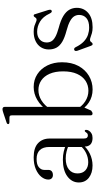

<svg xmlns="http://www.w3.org/2000/svg" viewBox="380 -1152 782 1582"><g transform="rotate(-90 771.0 -361.0)"><path d="M354 -59.5V-68.5L351 -72.5V-345.5Q351 -397 325.5 -423.8Q300 -450.5 252.5 -450.5Q206 -450.5 184 -431.8Q162 -413 162 -387.5V-353.5Q162 -335 150.5 -325.5Q139 -316 119.5 -316Q102.5 -316 92.5 -326.2Q82.5 -336.5 82.5 -353.5Q82.5 -383.5 104.8 -411.2Q127 -439 168 -456.8Q209 -474.5 266 -474.5Q344 -474.5 382.2 -438.5Q420.5 -402.5 420.5 -343V-62Q420.5 -43.5 427.2 -35.8Q434 -28 445 -28Q458.5 -28 464 -34Q469.5 -40 473.5 -46Q475.5 -49 477.8 -51.2Q480 -53.5 484 -53.5Q488 -53.5 490 -50.5Q492 -47.5 492 -42Q492 -30 484.2 -18Q476.5 -6 461.8 2.2Q447 10.5 425 10.5Q390.5 10.5 372.2 -6.5Q354 -23.5 354 -59.5ZM58.5 -103Q58.5 -159.5 108.5 -196.8Q158.5 -234 246.5 -234Q282.5 -234 313 -226.8Q343.5 -219.5 367.5 -209L362.5 -187.5Q338.5 -197 312.5 -203.8Q286.5 -210.5 256 -210.5Q198 -210.5 165.5 -184.2Q133 -158 133 -113.5Q133 -71 158.8 -48Q184.5 -25 224.5 -25Q264 -25 301 -42.8Q338 -60.5 365.5 -95L375 -77Q343.5 -35 296.8 -12.2Q250 10.5 198 10.5Q136.5 10.5 97.5 -19.8Q58.5 -50 58.5 -103Z M681.5 -712V-70.5L651 -1Q642 5 637 7.8Q632 10.5 626 10.5Q619.5 10.5 615.5 6.5Q611.5 2.5 611.5 -6V-654.5Q611.5 -664.5 608 -669Q604.5 -673.5 595.5 -674L554 -674.5Q546 -675 542.8 -677.8Q539.5 -680.5 539.5 -684.5Q539.5 -689.5 543 -692.8Q546.5 -696 555.5 -699L628.5 -723.5Q641.5 -728 649.2 -729.8Q657 -731.5 662.5 -731.5Q672 -731.5 676.8 -726.5Q681.5 -721.5 681.5 -712ZM661.5 -337 651 -361Q688.5 -415 738.5 -444.8Q788.5 -474.5 845.5 -474.5Q904.5 -474.5 950.5 -444.5Q996.5 -414.5 1022.8 -361.8Q1049 -309 1049 -241Q1049 -162.5 1018.8 -106.2Q988.5 -50 937.5 -19.5Q886.5 11 824.5 11Q765 11 718 -19.5Q671 -50 643.5 -104.5L658.5 -125.5Q685.5 -76.5 726.5 -50Q767.5 -23.5 814.5 -23.5Q859.5 -23.5 895.8 -47Q932 -70.5 953 -117Q974 -163.5 974 -231.5Q974 -297.5 954 -343Q934 -388.5 899.2 -412Q864.5 -435.5 820 -435.5Q775.5 -435.5 734.8 -410.5Q694 -385.5 661.5 -337Z M1300.5 -446Q1260.5 -446 1236.2 -424.2Q1212 -402.5 1212 -367Q1212 -345 1222.5 -327.5Q1233 -310 1259.5 -295.5Q1286 -281 1333.5 -268Q1395 -252 1431 -229.8Q1467 -207.5 1482.2 -179.8Q1497.5 -152 1497.5 -119Q1497.5 -62 1455.8 -25.5Q1414 11 1337.5 11Q1309 11 1289.5 5.5Q1270 0 1256.8 -5.2Q1243.5 -10.5 1233.5 -10.5Q1224 -10.5 1219.2 -5Q1214.5 0.5 1210.2 5.8Q1206 11 1198.5 11Q1193.5 11 1190.5 8Q1187.5 5 1184.5 -3L1144 -114Q1141 -123.5 1142.2 -130.5Q1143.5 -137.5 1150.5 -140Q1157.5 -143 1163 -140Q1168.5 -137 1172.5 -130Q1194 -86 1220 -61.5Q1246 -37 1275.2 -27.2Q1304.5 -17.5 1335 -17.5Q1387 -17.5 1413 -40.2Q1439 -63 1439 -100Q1439 -121.5 1428 -140Q1417 -158.5 1388.5 -174.5Q1360 -190.5 1309 -204Q1252 -219 1218.2 -239Q1184.5 -259 1169.5 -286.2Q1154.5 -313.5 1154.5 -350Q1154.5 -386 1172.2 -414.2Q1190 -442.5 1222.8 -458.5Q1255.5 -474.5 1300.5 -474.5Q1329 -474.5 1347.8 -468.5Q1366.5 -462.5 1378.5 -456.5Q1390.5 -450.5 1399.5 -450.5Q1409.5 -450.5 1414.2 -456.5Q1419 -462.5 1423 -468.5Q1427 -474.5 1434 -474.5Q1438 -474.5 1441.2 -471.8Q1444.5 -469 1445.5 -462L1478.5 -357.5Q1482 -346 1481.8 -337.5Q1481.5 -329 1473.5 -326Q1466.5 -323.5 1461.2 -327.8Q1456 -332 1450.5 -342.5Q1424.5 -398 1384.2 -422Q1344 -446 1300.5 -446Z"/></g></svg>

Font: Fraunces Light
Style: Regular
Weight: 300
Version: Version 1.000;[b76b70a41]